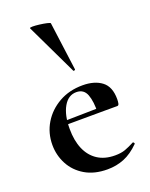

<svg xmlns="http://www.w3.org/2000/svg" viewBox="-140 -806 698 892"><g transform="rotate(-20 209.0 -359.5)"><path d="M235 12Q170 12 124.5 -15Q79 -42 55.5 -86.5Q32 -131 32 -182Q32 -241 61 -289Q90 -337 141 -366Q192 -395 258 -395Q317 -395 352.5 -368Q388 -341 388 -280Q388 -267 386 -258Q384 -249 377 -249H281Q283 -306 270 -340.5Q257 -375 220 -375Q180 -375 156.5 -334Q133 -293 133 -225Q133 -167 151 -125Q169 -83 204 -60Q239 -37 290 -37Q320 -37 340.5 -44.5Q361 -52 386 -65Q388 -67 391.5 -63Q395 -59 393 -56Q356 -19 317.5 -3.5Q279 12 235 12ZM98 -248 97 -267 316 -271V-249ZM120 -727Q119 -731 133 -731Q147 -731 167 -728.5Q187 -726 202.5 -722.5Q218 -719 219 -716L251 -476Q251 -474 246.5 -472.5Q242 -471 241 -474Z"/></g></svg>

Font: Cormorant Infant Light
Style: Regular
Weight: 300
Designer: Christian Thalmann (Catharsis Fonts)
Foundry: Catharsis Fonts
Version: Version 4.001